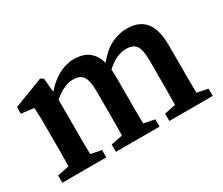

<svg xmlns="http://www.w3.org/2000/svg" viewBox="-90 -713 1084 934"><g transform="rotate(-30 452.0 -246.5)"><path d="M34 0V-41L100 -54Q101 -91 101 -134.5Q101 -178 101 -210V-263Q101 -304 100.5 -328.5Q100 -353 98 -383L27 -392V-429L194 -493L210 -483L217 -405Q252 -446 294.5 -469.5Q337 -493 383 -493Q482 -493 508 -400Q548 -450 591 -471.5Q634 -493 680 -493Q748 -493 782.5 -451Q817 -409 817 -317V-210Q817 -176 817 -133.5Q817 -91 818 -53L879 -41V0H635V-41L698 -54Q699 -91 699 -133.5Q699 -176 699 -210V-302Q699 -365 682 -387Q665 -409 627 -409Q572 -409 516 -357Q517 -347 517.5 -336.5Q518 -326 518 -314V-210Q518 -176 518 -133.5Q518 -91 519 -53L580 -41V0H335V-41L400 -54Q401 -91 401 -133.5Q401 -176 401 -210V-300Q401 -361 385 -385Q369 -409 330 -409Q302 -409 274.5 -395.5Q247 -382 220 -359V-210Q220 -178 220 -134.5Q220 -91 221 -53L281 -41V0Z"/></g></svg>

Font: Source Serif 4 Semibold
Style: Regular
Weight: 600
Designer: Frank Grießhammer
Foundry: Adobe
Version: Version 4.005;hotconv 1.1.0;makeotfexe 2.6.0